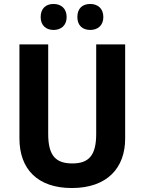

<svg xmlns="http://www.w3.org/2000/svg" viewBox="-20 -938 728 968"><path d="M185 -852C185 -809 213 -787 250 -787C287 -787 316 -809 316 -852C316 -896 287 -918 250 -918C213 -918 185 -897 185 -852ZM370 -852C370 -809 397 -787 435 -787C472 -787 501 -809 501 -852C501 -896 472 -918 435 -918C397 -918 370 -897 370 -852ZM611 -239V-714H465V-263C465 -156 429 -114 345 -114C264 -114 223 -150 223 -262V-714H78V-240C78 -85 170 10 342 10C521 10 611 -92 611 -239Z"/></svg>

Font: Noto Sans Kannada SemiCondensed
Style: Bold
Weight: 700
Width: 4
Designer: Jelle Bosma - Monotype Design Team
Foundry: Monotype Imaging Inc.
Version: Version 2.005